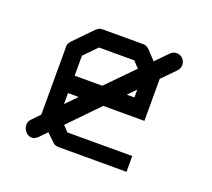

<svg xmlns="http://www.w3.org/2000/svg" viewBox="-83 -585 706 640"><g transform="rotate(20 270.0 -265.0)"><path d="M85 -50Q72 -50 62.8 -60.5Q53.5 -71 53.5 -84.5Q53.5 -96.5 62 -105L89 -133Q88.5 -134 88.5 -135.5Q88.5 -136.5 88.8 -138Q89 -139.5 89 -140V-376Q89 -386 99 -396L160 -459Q171 -470 182 -470H330Q340 -470 351 -459L380 -428L421 -470Q431 -480 443 -480Q456 -480 465 -471Q474 -462 474 -449.5Q474 -436 465 -427L419 -380V-231H273L172 -127L191 -107H421V-51H179Q167 -51 159 -59L131 -86L107 -61Q96 -50 85 -50ZM148 -192 186 -231H148ZM247 -293 339 -387 318 -409H193L149 -364V-293ZM334 -293H361V-321Z"/></g></svg>

Font: ibm3270
Style: Regular
Weight: 400
Monospace: yes
Version: Version 2.0.3